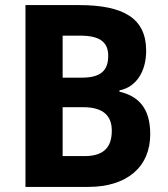

<svg xmlns="http://www.w3.org/2000/svg" viewBox="-20 -734 659 754"><path d="M290 -714H80V0H327C478 0 570 -78 570 -207C570 -311 522 -357 449 -374V-379C515 -392 554 -453 554 -535C554 -663 464 -714 290 -714ZM301 -429H226V-594H295C370 -594 405 -570 405 -515C405 -458 377 -429 301 -429ZM226 -313H307C388 -313 419 -277 419 -221C419 -158 390 -121 312 -121H226Z"/></svg>

Font: Noto Sans Myanmar SemiCondensed
Style: Bold
Weight: 700
Width: 4
Designer: Monotype Design Team
Foundry: Monotype Imaging Inc.
Version: Version 2.107